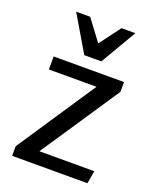

<svg xmlns="http://www.w3.org/2000/svg" viewBox="-137 -807 718 887"><g transform="rotate(20 222.5 -363.5)"><path d="M270 -551H186L82 -727H151L228 -624L305 -727H373ZM402 0H32V-47L289 -433H55V-497H401V-449L143 -63H413Z"/></g></svg>

Font: Rosario
Style: Regular
Weight: 400
Designer: Hector Gatti
Foundry: Omnibus-Type
Version: Version 1.004